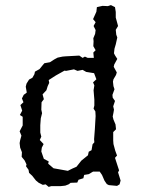

<svg xmlns="http://www.w3.org/2000/svg" viewBox="-20 -726 562 753"><path d="M218 4H181L171 7L159 -3L148 -1L132 -9L121 -18L106 -37L94 -48L92 -60L82 -74L84 -81L77 -96L65 -111L66 -129L59 -147L57 -165L59 -176L64 -194L57 -211L69 -234V-268L58 -275L67 -292L60 -314L72 -325L66 -340L73 -354L85 -363L81 -386L84 -398L94 -414L107 -421L115 -435L117 -445L135 -455L148 -471L154 -478L176 -482L193 -493L206 -500L225 -504L236 -505L291 -508L304 -499L313 -504L324 -499H348L346 -520L355 -529L346 -545L347 -564L346 -576L353 -593L355 -608L347 -624L355 -639L345 -651L358 -680L360 -698L382 -703L403 -702L415 -706L431 -698L434 -679V-657L439 -639L443 -624L434 -609L436 -590L440 -579L434 -552L429 -535L427 -517L431 -509L440 -495L428 -473L426 -464L438 -442L435 -432L425 -415L423 -406L425 -388L429 -376L421 -354L422 -343L431 -330L424 -309L427 -296L425 -284L422 -269L425 -257L433 -238L435 -219L424 -208V-175L425 -161L432 -135L439 -116L431 -107L443 -70L447 -58L443 -50L453 -18L449 -3L439 3L407 0L399 -4L390 -17L380 -40L371 -53H345L328 -43L310 -40L307 -27L288 -21L283 -10L257 -9L249 -3L236 2ZM246 -56 264 -65 280 -72 299 -96 325 -117 328 -131 339 -137 343 -160 350 -168 349 -180 352 -219 355 -271 354 -289 347 -300 350 -312V-335L347 -372L350 -391L345 -403L358 -415L349 -439L318 -444L304 -452L284 -448L270 -454L239 -448L233 -449L199 -430L171 -412L173 -401L167 -388L162 -372L147 -356L152 -337L143 -325L142 -296L145 -282L140 -262L138 -235V-206L142 -190L136 -177L151 -161L144 -147L142 -132L152 -103L171 -93L169 -84L190 -66L207 -63Z"/></svg>

Font: Winky Rough Light
Style: Regular
Weight: 300
Designer: Simon Atzbach
Foundry: typofactur
Version: Version 1.206; ttfautohint (v1.8.4.7-5d5b)